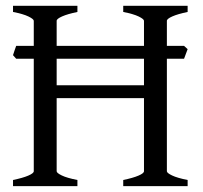

<svg xmlns="http://www.w3.org/2000/svg" viewBox="-20 -635 694 655"><path d="M173.3 -344.2H471.2V-434.6H173.3ZM607.9 -434.6H549.3V-50.8Q549.3 -44.9 567.1 -36.4Q585 -27.8 620.1 -21V0H400.4V-21Q433.6 -27.8 452.4 -35.9Q471.2 -43.9 471.2 -50.8V-300.3H173.3V-50.8Q173.3 -44.9 190.9 -36.4Q208.5 -27.8 244.1 -21V0H24.4V-21Q57.6 -27.8 76.4 -35.9Q95.2 -43.9 95.2 -50.8V-434.6H35.2L24.4 -446.8Q26.9 -454.1 29.5 -462.4Q32.2 -470.7 35.2 -478.5H95.2V-564Q95.2 -569.8 77.4 -578.6Q59.6 -587.4 24.4 -594.2V-615.2H244.1V-594.2Q210.9 -587.4 192.1 -579.1Q173.3 -570.8 173.3 -564V-478.5H471.2V-564Q471.2 -569.8 453.4 -578.6Q435.5 -587.4 400.4 -594.2V-615.2H620.1V-594.2Q586.9 -587.4 568.1 -579.1Q549.3 -570.8 549.3 -564V-478.5H607.9L620.1 -467.3Z"/></svg>

Font: Gentium Plus Phon
Style: Regular
Weight: 400
Designer: J. Victor Gaultney, Annie Olsen, Iska Routamaa, Becca Hirsbrunner
Foundry: SIL International
Version: Version 5.000